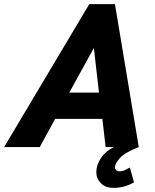

<svg xmlns="http://www.w3.org/2000/svg" viewBox="-80 -710 750 927"><path d="M-60 0 351 -690H475L590 0H430L409 -181L459 -136H141L208 -176L112 0ZM233 -224 210 -263H443L403 -218L368 -524L395 -518ZM385 121Q385 87 407.5 53Q430 19 470 0H590Q523 26 499 53Q475 80 475 97Q475 106 481 111.5Q487 117 497 117Q511 117 522.5 111.5Q534 106 547 99L567 170Q550 181 524 189Q498 197 468 197Q429 197 407 174.5Q385 152 385 121Z"/></svg>

Font: Radio Canada
Style: Italic
Weight: 400
Italic angle: -12°
Designer: Charles Daoud, Etienne Aubert Bonn, Alexandre Saumier Demers, Jacques Le Bailly
Foundry: Radio-Canada
Version: Version 2.104;gftools[0.9.28.dev5+ged2979d]